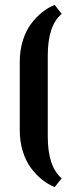

<svg xmlns="http://www.w3.org/2000/svg" viewBox="-20 -703 311 787"><path d="M204.1 -683.1 232.9 -646Q175.8 -598.6 175.8 -475.1V-144Q175.8 -19.5 232.9 27.8L204.1 64Q176.8 52.7 152.1 33Q127.4 13.2 106.4 -15.1Q85.4 -43.5 73.2 -83.5Q61 -123.5 61 -169.9V-449.2Q61 -495.6 73.2 -535.6Q85.4 -575.7 106.4 -604Q127.4 -632.3 152.1 -652.1Q176.8 -671.9 204.1 -683.1Z"/></svg>

Font: Wesal
Style: Regular
Weight: 500
Designer: Ahmed zaza
Foundry: Ahmed zaza
Version: Version 2.01